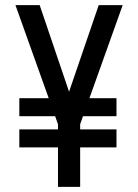

<svg xmlns="http://www.w3.org/2000/svg" viewBox="-20 -725 536 745"><path d="M363 -705H456L327 -344H432V-274H302L291 -243V-223H432V-153H291V0H205V-153H55V-223H205V-243L194 -274H55V-344H169L40 -705H134L248 -369Z"/></svg>

Font: Akshar
Style: Regular
Weight: 400
Designer: Tall Chai
Foundry: Tall Chai
Version: Version 1.000